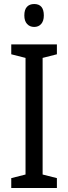

<svg xmlns="http://www.w3.org/2000/svg" viewBox="-20 -935 340 955"><path d="M263 0H36V-49L107 -67V-647L36 -665V-714H263V-665L192 -647V-67L263 -49ZM150 -915Q198 -915 198 -858Q198 -831 185 -816Q172 -801 150 -801Q128 -801 114.5 -816Q101 -831 101 -858Q101 -887 114 -901Q127 -915 150 -915Z"/></svg>

Font: Noto Sans Tamil Condensed
Style: Regular
Weight: 400
Width: 3
Designer: Jelle Bosma - Monotype Design Team
Foundry: Monotype Imaging Inc.
Version: Version 2.004; ttfautohint (v1.8.4.7-5d5b)